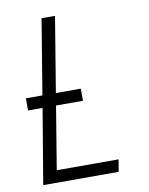

<svg xmlns="http://www.w3.org/2000/svg" viewBox="-83 -796 666 857"><g transform="rotate(-10 250.0 -367.5)"><path d="M43 0 100 -340H34V-395H109L165 -735H226L170 -395H283V-340H161L114 -55H394L385 0Z"/></g></svg>

Font: Iosevka SS04 Light Oblique
Style: Regular
Weight: 300
Italic angle: -9°
Monospace: yes
Designer: Belleve Invis
Foundry: Belleve Invis
Version: Version 19.0.0; ttfautohint (v1.8.4)